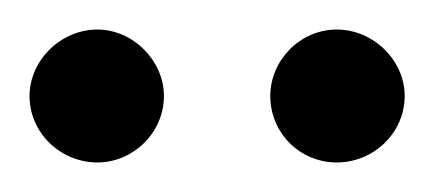

<svg xmlns="http://www.w3.org/2000/svg" viewBox="-20 -707 294 130"><path d="M91 -642C91 -666 70 -687 46 -687C21 -687 0 -666 0 -642C0 -617 21 -597 46 -597C70 -597 91 -617 91 -642ZM254 -642C254 -666 233 -687 208 -687C183 -687 163 -666 163 -642C163 -617 183 -597 208 -597C233 -597 254 -617 254 -642Z"/></svg>

Font: Bruno Ace
Style: Regular
Weight: 400
Designer: Astigmatic (AOETI)
Foundry: Astigmatic (AOETI)
Version: Version 1.000